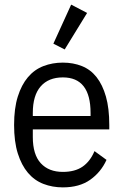

<svg xmlns="http://www.w3.org/2000/svg" viewBox="-20 -799 535 831"><path d="M252 12Q207 12 168 -3Q129 -18 101 -51Q73 -84 57 -135Q41 -186 41 -258Q41 -330 57 -381Q73 -432 101 -465Q129 -498 168 -513Q207 -528 252 -528Q297 -528 334.5 -513Q372 -498 398 -465Q424 -432 438.5 -381Q453 -330 453 -258V-239H122V-206Q122 -130 156.5 -92.5Q191 -55 252 -55Q304 -55 337 -77.5Q370 -100 389 -145L441 -107Q417 -54 370.5 -21Q324 12 252 12ZM252 -464Q190 -464 156 -425Q122 -386 122 -310V-297H372V-310Q372 -464 252 -464ZM260 -585 211 -610 288 -779 357 -743Z"/></svg>

Font: IBM Plex Sans Cond
Style: Regular
Weight: 400
Width: 3
Designer: Mike Abbink, Paul van der Laan, Pieter van Rosmalen
Foundry: Bold Monday
Version: Version 1.3